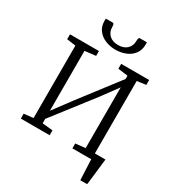

<svg xmlns="http://www.w3.org/2000/svg" viewBox="-264 -1133 1330 1462"><g transform="rotate(30 400.5 -401.5)"><path d="M675 180Q674 157.5 673 135Q672 112.5 671 90Q670 67.5 669 45Q668 22.5 667 0L617 -52H762Q759.5 -29 756.8 -5.8Q754 17.5 751.5 40.8Q749 64 746.2 87.2Q743.5 110.5 740.8 133.8Q738 157 735 180ZM48 0V-43L130 -52V-689L51.5 -700V-743H306V-700L210 -689V-162.5L322.5 -313.5L588 -660V-689L501.5 -700V-743H747.5V-700L669 -689V-52L753 -43V0H501.5V-43L588 -52V-586.5L484.5 -445.5L210 -91V-52L301.5 -43V0ZM287.5 -983Q297.5 -983 300 -972.5Q302.5 -962 302.5 -949Q302.5 -910 330.2 -882.5Q358 -855 408.5 -855Q459 -855 486.8 -882.5Q514.5 -910 514.5 -949Q514.5 -962 517 -972.5Q519.5 -983 528.5 -983H588.5Q589.5 -979.5 589.5 -974.5Q589.5 -969.5 589.5 -965Q589.5 -913.5 563.5 -880Q537.5 -846.5 496 -830.2Q454.5 -814 408.5 -814Q362.5 -814 321 -830.5Q279.5 -847 253.5 -880.5Q227.5 -914 227.5 -965Q227.5 -969.5 228 -974.5Q228.5 -979.5 228.5 -983Z"/></g></svg>

Font: Merriweather Light
Style: Regular
Weight: 300
Designer: Eben Sorkin
Foundry: Eben Sorkin
Version: Version 2.100